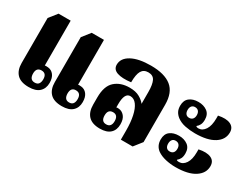

<svg xmlns="http://www.w3.org/2000/svg" viewBox="-61 -959 1758 1369"><g transform="rotate(30 818.5 -275.0)"><path d="M201 8Q135 8 104 -24.5Q73 -57 73 -116V-486L125 -552H225V-183Q232 -185 252 -183Q281 -180 299 -156.5Q317 -133 317 -92Q317 -46 288 -19Q259 8 201 8ZM474 8Q408 8 377 -24.5Q346 -57 346 -116V-486L398 -552H499V-183Q505 -185 525 -183Q554 -180 572 -156.5Q590 -133 590 -92Q590 -46 561 -19Q532 8 474 8ZM223 -41Q245 -41 255 -54.5Q265 -68 265 -92Q265 -141 223 -141Q181 -141 181 -92Q181 -68 191 -54.5Q201 -41 223 -41ZM506 -41Q528 -41 538 -54.5Q548 -68 548 -92Q548 -141 506 -141Q465 -141 465 -92Q465 -68 475 -54.5Q485 -41 506 -41Z M789 11Q725 11 694 -21.5Q663 -54 663 -114V-173Q663 -267 709 -308Q755 -349 829 -349Q879 -349 911 -331Q943 -313 959 -291V-388Q959 -450 944 -480Q929 -510 890 -510Q852 -510 835 -481Q818 -452 818 -387Q747 -378 706.5 -392Q666 -406 666 -445Q666 -498 723.5 -529.5Q781 -561 882 -561Q994 -561 1051 -515.5Q1108 -470 1108 -369V-62L1056 4H959V-71Q959 -138 948 -189.5Q937 -241 915.5 -270Q894 -299 863 -299Q816 -299 816 -206V-179Q819 -180 824.5 -180.5Q830 -181 836 -180Q863 -178 882.5 -155Q902 -132 902 -89Q902 -42 873.5 -15.5Q845 11 789 11ZM813 -38Q855 -38 855 -88Q855 -138 814 -138Q772 -138 772 -88Q772 -38 813 -38Z M1393 -299Q1352 -299 1312 -307Q1272 -315 1243 -337Q1224 -352 1214 -371Q1204 -390 1204 -418Q1204 -462 1232 -484Q1260 -506 1305 -506Q1348 -506 1377.5 -484.5Q1407 -463 1407 -418Q1407 -392 1398.5 -376Q1390 -360 1378 -351V-347Q1385 -342 1397 -342Q1430 -342 1451.5 -375Q1473 -408 1473 -468V-491Q1535 -504 1571 -487.5Q1607 -471 1607 -429Q1607 -370 1551.5 -334.5Q1496 -299 1393 -299ZM1302 -374Q1321 -374 1331 -386Q1341 -398 1341 -418Q1341 -438 1331 -450Q1321 -462 1302 -462Q1284 -462 1274.5 -450Q1265 -438 1265 -418Q1265 -398 1274.5 -386Q1284 -374 1302 -374ZM1393 -21Q1352 -21 1312 -30Q1272 -39 1243 -59Q1204 -88 1204 -140Q1204 -185 1232 -206.5Q1260 -228 1305 -228Q1348 -228 1377.5 -206.5Q1407 -185 1407 -140Q1407 -114 1398.5 -98Q1390 -82 1378 -73V-69Q1384 -65 1397 -65Q1430 -65 1451.5 -97.5Q1473 -130 1473 -189V-213Q1535 -226 1571 -210Q1607 -194 1607 -151Q1607 -93 1551.5 -57Q1496 -21 1393 -21ZM1302 -97Q1321 -97 1331 -108.5Q1341 -120 1341 -141Q1341 -161 1331 -173Q1321 -185 1302 -185Q1284 -185 1274.5 -173Q1265 -161 1265 -141Q1265 -120 1274.5 -108.5Q1284 -97 1302 -97Z"/></g></svg>

Font: Noto Serif Thai Condensed ExtraBold
Style: Regular
Weight: 800
Width: 3
Designer: Monotype Design Team
Foundry: Monotype Imaging Inc.
Version: Version 2.002; ttfautohint (v1.8.4.7-5d5b)